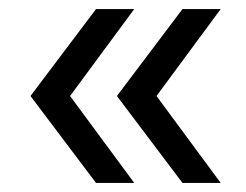

<svg xmlns="http://www.w3.org/2000/svg" viewBox="-20 -476 540 422"><path d="M275 -74 134 -265 275 -456H191L47 -265L191 -74ZM465 -74 324 -265 465 -456H381L237 -265L381 -74Z"/></svg>

Font: Montserrat-Alt1 Med
Style: Regular
Weight: 500
Designer: Differentunic
Foundry: Differentunic
Version: Version 7.222